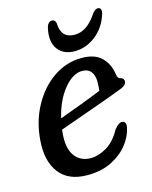

<svg xmlns="http://www.w3.org/2000/svg" viewBox="-99 -684 600 758"><g transform="rotate(-15 201.5 -305.0)"><path d="M362.5 -130Q355.5 -96.5 330.2 -64.8Q305 -33 263.2 -12.2Q221.5 8.5 165 8.5Q86.5 8.5 49.8 -40.5Q13 -89.5 19.5 -171.5Q25 -248 58.8 -310Q92.5 -372 145.2 -408.2Q198 -444.5 261 -444.5Q315 -444.5 342.5 -416.8Q370 -389 375.5 -345.5Q378 -330.5 387 -328Q400 -326 402.5 -315Q403.5 -305.5 397.2 -298.2Q391 -291 374 -285Q339.5 -271.5 291.2 -254.2Q243 -237 195.2 -220Q147.5 -203 113.5 -191Q113 -186 112.5 -181Q106 -118 128.8 -85.5Q151.5 -53 195.5 -53Q226 -53 259.8 -72.8Q293.5 -92.5 318 -137.5Q337.5 -162 352 -159Q369 -155.5 362.5 -130ZM249.5 -394.5Q211.5 -394.5 175 -350.2Q138.5 -306 121.5 -235Q159.5 -249 208.5 -267.2Q257.5 -285.5 295 -301Q297.5 -315.5 297.5 -337.5Q297.5 -364 285.5 -379.2Q273.5 -394.5 249.5 -394.5ZM259.5 -540Q310.5 -540 350.5 -602Q362 -617.5 374 -617.5Q382 -617.5 385.2 -610Q388.5 -602.5 384 -589.5Q367.5 -537.5 328 -507.2Q288.5 -477 243 -477Q197 -477 174.2 -508Q151.5 -539 163 -591.5Q168.5 -617.5 186.5 -617.5Q199 -617.5 202 -602Q203.5 -540 259.5 -540Z"/></g></svg>

Font: Fraunces 144pt SuperSoft
Style: Italic
Weight: 400
Italic angle: -16°
Version: Version 1.000;[b76b70a41]